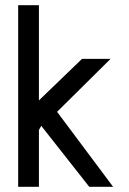

<svg xmlns="http://www.w3.org/2000/svg" viewBox="-20 -720 496 740"><path d="M50 0V-700H130V-333L296 -493H406L200 -289L416 0H324L139 -235L130 -219V0Z"/></svg>

Font: Kulim Park
Style: Regular
Weight: 400
Designer: Noponies / Dale Sattler
Foundry: Noponies
Version: Version 1.000; ttfautohint (v1.8.3)